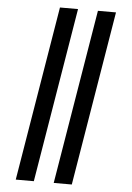

<svg xmlns="http://www.w3.org/2000/svg" viewBox="-63 -869 725 1058"><g transform="rotate(5 300.0 -340.0)"><path d="M275 143 435 -823H535L375 143ZM65 143 225 -823H325L165 143Z"/></g></svg>

Font: Iosevka Extended
Style: Bold Italic
Weight: 700
Width: 7
Italic angle: -9°
Monospace: yes
Designer: Belleve Invis
Foundry: Belleve Invis
Version: Version 32.5.0; ttfautohint (v1.8.4)